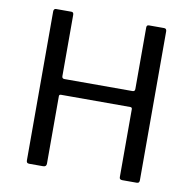

<svg xmlns="http://www.w3.org/2000/svg" viewBox="-82 -824 912 907"><g transform="rotate(10 374.0 -371.0)"><path d="M540 -347H208Q199 -347 199 -339V-15Q199 0 183 0H117Q109 0 106 -3.5Q103 -7 103 -14V-728Q103 -742 115 -742H188Q199 -742 199 -729V-435Q199 -423 211 -423H538Q549 -423 549 -435V-730Q549 -742 560 -742H633Q645 -742 645 -728V-14Q645 0 633 0H563Q549 0 549 -12V-338Q549 -347 540 -347Z"/></g></svg>

Font: Libre Franklin
Style: Regular
Weight: 400
Designer: Pablo Impallari, Rodrigo Fuenzalida, Nhung Nguyen
Foundry: Impallari Type
Version: Version 3.000